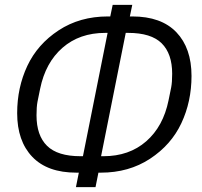

<svg xmlns="http://www.w3.org/2000/svg" viewBox="-20 -745 835 794"><path d="M294 29 306 -31H296Q176 -31 113.5 -96.5Q51 -162 51 -277Q51 -383 93 -472.5Q135 -562 222.5 -619.5Q310 -677 426 -677H436L446 -725H527L517 -677H527Q647 -677 709.5 -611.5Q772 -546 772 -431Q772 -325 730 -235.5Q688 -146 600.5 -88.5Q513 -31 397 -31H387L375 29ZM323 -99 425 -609H415Q309 -609 238.5 -547.5Q168 -486 146 -378L135 -324Q131 -303 131 -268Q131 -185 174.5 -142Q218 -99 313 -99ZM398 -99H408Q514 -99 584.5 -160.5Q655 -222 677 -330L688 -384Q692 -405 692 -440Q692 -523 648.5 -566Q605 -609 510 -609H500Z"/></svg>

Font: Aneliza
Style: Italic
Weight: 400
Italic angle: -11.31°
Designer: Mike Abbink, Paul van der Laan, Pieter van Rosmalen
Foundry: Bold Monday
Version: Version 3.0